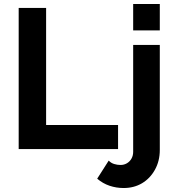

<svg xmlns="http://www.w3.org/2000/svg" viewBox="-20 -750 885 966"><path d="M74 0V-710H212V-121H574V0ZM469 149 527 58Q538 70 554 75Q570 80 586 80Q604 80 618.5 71.5Q633 63 641.5 48Q650 33 650 14V-524H784V4Q784 60 759.5 104Q735 148 694.5 172Q654 196 602 196Q565 196 531 184.5Q497 173 469 149ZM650 -597V-730H784V-597Z"/></svg>

Font: YasnoRaleway
Style: Bold
Weight: 700
Designer: Matt McInerney, Pablo Impallari, Rodrigo Fuenzalida
Foundry: Matt McInerney, Pablo Impallari, Rodrigo Fuenzalida
Version: Version 4.026